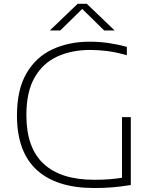

<svg xmlns="http://www.w3.org/2000/svg" viewBox="-20 -964 794 990"><path d="M466.5 5.5Q271 5.5 169.2 -88Q67.5 -181.5 67.5 -369Q67.5 -502 116.5 -586Q165.5 -670 250.2 -709.5Q335 -749 442.5 -749Q491.5 -749 537 -742.5Q582.5 -736 634 -722.5V-679.5Q576 -695.5 531 -701Q486 -706.5 445.5 -706.5Q350.5 -706.5 276 -672.8Q201.5 -639 158.8 -565Q116 -491 116 -370.5Q116 -202 204.8 -119.5Q293.5 -37 465.5 -37Q509 -37 544 -39.8Q579 -42.5 609 -47.5V-360H654.5V-10Q598.5 -1 556 2.2Q513.5 5.5 466.5 5.5ZM237 -807 380.5 -944.5H427.5L571 -807H517L404 -918L291 -807Z"/></svg>

Font: Encode Sans Expanded Expanded ExtraLight
Style: Regular
Weight: 200
Width: 7
Designer: Multiple Designers
Foundry: Impallari Type
Version: Version 3.000; ttfautohint (v1.8.3) -l 8 -r 50 -G 200 -x 14 